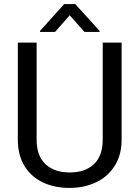

<svg xmlns="http://www.w3.org/2000/svg" viewBox="-20 -922 688 952"><path d="M353 -901.9 474.1 -768.6V-763.7H398.9L325.7 -846.2L252.9 -763.7H178.7V-769L298.3 -901.9ZM489.3 -710.9H583V-230Q583 -152.8 548.1 -98.6Q513.2 -44.4 454.6 -17.3Q396 9.8 325.2 9.8Q251 9.8 193.1 -17.3Q135.3 -44.4 101.8 -98.4Q68.4 -152.3 68.4 -230V-710.9H161.6V-230Q161.6 -148.9 205.6 -107.9Q249.5 -66.9 325.2 -66.9Q401.9 -66.9 445.6 -107.9Q489.3 -148.9 489.3 -230Z"/></svg>

Font: Mardoto
Style: Regular
Weight: 400
Designer: Christian Robertson, Vahan Hovhannisyan
Foundry: Google
Version: Version 1.000